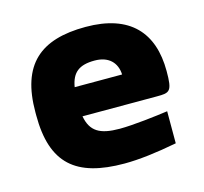

<svg xmlns="http://www.w3.org/2000/svg" viewBox="-82 -600 744 700"><g transform="rotate(-15 290.5 -250.0)"><path d="M541 -277C541 -422 465 -509 297 -509C125 -509 40 -435 40 -256V-244C40 -62 123 9 306 9C360 9 427 1 505 -14V-135C463 -129 373 -118 322 -118C247 -118 213 -138 202 -197H483C532 -197 541 -200 541 -277ZM202 -307C211 -361 239 -382 297 -382C350 -382 379 -352 381 -307Z"/></g></svg>

Font: LT Wave Alt Black
Style: Regular
Weight: 900
Designer: Daniel Lyons
Version: Version 2.5 (Glyphs App)